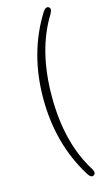

<svg xmlns="http://www.w3.org/2000/svg" viewBox="-147 -852 609 1087"><g transform="rotate(-15 157.5 -309.0)"><path d="M260 184Q243 195 224 164Q96 -43 96 -308.5Q96 -574 224 -781Q243 -811 260 -801Q277 -790 258 -759Q146 -577 146 -307Q146 -37 258 143Q277 173 260 184Z"/></g></svg>

Font: Resource Han Rounded KR Light
Style: Regular
Weight: 300
Designer: Cyano Hao (round all glyphs); Ryoko NISHIZUKA 西塚涼子 (kana, bopomofo & ideographs); Paul D. Hunt (Latin, Greek & Cyrillic)
Foundry: Cyano Hao
Version: 0.990